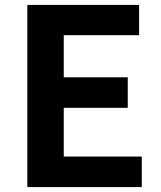

<svg xmlns="http://www.w3.org/2000/svg" viewBox="-20 -760 655 780"><path d="M91 -740V0H556V-124H239V-322H499V-446H239V-617H545V-740Z"/></svg>

Font: Noto Sans KR Bold
Style: Regular
Weight: 700
Designer: Ryoko NISHIZUKA  (kana & ideographs); Paul D. Hunt (Latin, Greek & Cyrillic); Wenlong ZHANG  (bopomofo); Sandoll Communi
Foundry: Adobe Systems Incorporated
Version: Version 1.004;PS 1.004;hotconv 1.0.82;makeotf.lib2.5.63406